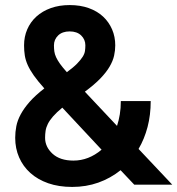

<svg xmlns="http://www.w3.org/2000/svg" viewBox="-20 -729 700 758"><path d="M456 -57Q416 -25 368 -8Q320 9 265 9Q212 9 170.5 -5.5Q129 -20 100 -46Q71 -72 55.5 -107.5Q40 -143 40 -185Q40 -208 44.5 -231Q49 -254 62 -278Q75 -302 97 -327Q119 -352 155 -380Q129 -409 113.5 -431Q98 -453 89.5 -472Q81 -491 78 -509.5Q75 -528 75 -550Q75 -584 87.5 -613Q100 -642 123.5 -663.5Q147 -685 180.5 -697Q214 -709 255 -709Q297 -709 330.5 -697Q364 -685 387 -663.5Q410 -642 422.5 -613Q435 -584 435 -550Q435 -530 430.5 -509.5Q426 -489 413 -466.5Q400 -444 376.5 -419.5Q353 -395 315 -367L442 -232Q449 -253 453 -277.5Q457 -302 457 -330H575Q575 -275 562.5 -227.5Q550 -180 527 -141L660 0H510ZM270 -95Q330 -95 381 -138L226 -304Q203 -285 189.5 -269.5Q176 -254 169 -240Q162 -226 160 -212.5Q158 -199 158 -185Q158 -149 187.5 -122Q217 -95 270 -95ZM193 -550Q193 -537 194.5 -526Q196 -515 201.5 -503Q207 -491 217 -477Q227 -463 244 -444Q270 -463 284.5 -478Q299 -493 306.5 -505Q314 -517 315.5 -528Q317 -539 317 -550Q317 -573 300.5 -589Q284 -605 255 -605Q226 -605 209.5 -589Q193 -573 193 -550Z"/></svg>

Font: PT Root UI Web Bold
Style: Regular
Weight: 700
Designer: Vitaly Kuzmin
Foundry: ParaType Ltd.
Version: Version 1.000W